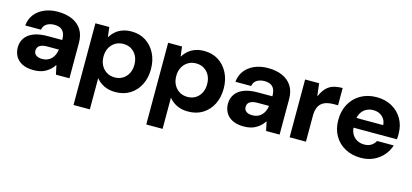

<svg xmlns="http://www.w3.org/2000/svg" viewBox="-61 -947 3416 1591"><g transform="rotate(15 1647.5 -151.5)"><path d="M210 12Q150 12 111 -8Q72 -28 53.5 -62Q35 -96 35 -137Q35 -182 58.5 -217Q82 -252 129.5 -271.5Q177 -291 251 -291H375Q375 -327 365 -350Q355 -373 334 -384.5Q313 -396 281 -396Q243 -396 216 -379.5Q189 -363 183 -328H48Q53 -383 83.5 -423Q114 -463 165 -485.5Q216 -508 281 -508Q353 -508 405.5 -484.5Q458 -461 486.5 -416Q515 -371 515 -305V0H399L383 -76H380Q366 -54 348 -38Q330 -22 309 -10.5Q288 1 263 6.5Q238 12 210 12ZM254 -96Q280 -96 300 -104.5Q320 -113 334.5 -128.5Q349 -144 357.5 -164Q366 -184 369 -207H267Q238 -207 219 -199.5Q200 -192 191.5 -179Q183 -166 183 -150Q183 -132 192 -120Q201 -108 217 -102Q233 -96 254 -96Z M605 205V-496H724L734 -414H737Q755 -443 780 -464Q805 -485 838.5 -496.5Q872 -508 913 -508Q983 -508 1035.5 -474.5Q1088 -441 1118 -382Q1148 -323 1148 -248Q1148 -172 1118.5 -113.5Q1089 -55 1035.5 -21.5Q982 12 910 12Q854 12 812 -9Q770 -30 745 -63V205ZM874 -104Q914 -104 943.5 -122.5Q973 -141 989.5 -173Q1006 -205 1006 -247Q1006 -290 989.5 -322Q973 -354 943.5 -372.5Q914 -391 874 -391Q835 -391 805 -372.5Q775 -354 758 -322Q741 -290 741 -248Q741 -205 758 -173Q775 -141 805 -122.5Q835 -104 874 -104Z M1229 205V-496H1348L1358 -414H1361Q1379 -443 1404 -464Q1429 -485 1462.5 -496.5Q1496 -508 1537 -508Q1607 -508 1659.5 -474.5Q1712 -441 1742 -382Q1772 -323 1772 -248Q1772 -172 1742.5 -113.5Q1713 -55 1659.5 -21.5Q1606 12 1534 12Q1478 12 1436 -9Q1394 -30 1369 -63V205ZM1498 -104Q1538 -104 1567.5 -122.5Q1597 -141 1613.5 -173Q1630 -205 1630 -247Q1630 -290 1613.5 -322Q1597 -354 1567.5 -372.5Q1538 -391 1498 -391Q1459 -391 1429 -372.5Q1399 -354 1382 -322Q1365 -290 1365 -248Q1365 -205 1382 -173Q1399 -141 1429 -122.5Q1459 -104 1498 -104Z M2013 12Q1953 12 1914 -8Q1875 -28 1856.5 -62Q1838 -96 1838 -137Q1838 -182 1861.5 -217Q1885 -252 1932.5 -271.5Q1980 -291 2054 -291H2178Q2178 -327 2168 -350Q2158 -373 2137 -384.5Q2116 -396 2084 -396Q2046 -396 2019 -379.5Q1992 -363 1986 -328H1851Q1856 -383 1886.5 -423Q1917 -463 1968 -485.5Q2019 -508 2084 -508Q2156 -508 2208.5 -484.5Q2261 -461 2289.5 -416Q2318 -371 2318 -305V0H2202L2186 -76H2183Q2169 -54 2151 -38Q2133 -22 2112 -10.5Q2091 1 2066 6.5Q2041 12 2013 12ZM2057 -96Q2083 -96 2103 -104.5Q2123 -113 2137.5 -128.5Q2152 -144 2160.5 -164Q2169 -184 2172 -207H2070Q2041 -207 2022 -199.5Q2003 -192 1994.5 -179Q1986 -166 1986 -150Q1986 -132 1995 -120Q2004 -108 2020 -102Q2036 -96 2057 -96Z M2404 0V-496H2524L2537 -391H2540Q2561 -438 2587 -463.5Q2613 -489 2647 -498.5Q2681 -508 2723 -508V-360H2685Q2652 -360 2625.5 -352.5Q2599 -345 2581 -329Q2563 -313 2553.5 -286.5Q2544 -260 2544 -222V0Z M3017 12Q2940 12 2881 -20Q2822 -52 2789 -109.5Q2756 -167 2756 -243Q2756 -321 2788.5 -380.5Q2821 -440 2880 -474Q2939 -508 3017 -508Q3091 -508 3148 -476Q3205 -444 3237 -388.5Q3269 -333 3269 -262Q3269 -252 3269 -239.5Q3269 -227 3267 -214H2856V-298H3127Q3124 -343 3093.5 -370Q3063 -397 3017 -397Q2983 -397 2955 -381.5Q2927 -366 2910.5 -335.5Q2894 -305 2894 -257V-228Q2894 -190 2909.5 -161.5Q2925 -133 2952.5 -117.5Q2980 -102 3016 -102Q3051 -102 3075 -117.5Q3099 -133 3112 -158H3255Q3240 -110 3206.5 -71.5Q3173 -33 3124.5 -10.5Q3076 12 3017 12Z"/></g></svg>

Font: DM Sans 9pt 36pt ExtraBold
Style: Regular
Weight: 800
Version: Version 4.004;gftools[0.9.30]